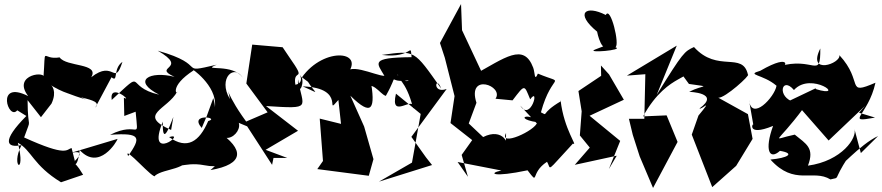

<svg xmlns="http://www.w3.org/2000/svg" viewBox="-20 -834 4351 947"><path d="M182 -256 234 -323C292 -447 117 -433 403 -343L209 -435C301 -340 499 -357 450 -303L530 -453C565 -424 535 -495 584 -529C543 -403 544 -543 430 -453C472 -524 307 -503 274 -551C182 -535 207 -621 194 -446C222 -488 35 -470 119 -360C-45 -443 22 -236 65 -290L110 -262C-14 -137 12 -103 86 -118C29 -9 111 36 68 -130C136 -93 143 -19 281 65L390 28C328 -75 359 32 373 -94C469 11 557 -136 560 -149L313 -75C438 -112 323 -16 349 -41L333 -104C307 -97 312 -59 99 -156C139 -270 117 -173 116 -340Z M593 -262 649 -283C663 -127 667 -242 523 -169C680 -181 674 -154 612 -64C584 -127 745 62 745 32C791 -5 911 6 917 -74C830 23 876 -41 988 -19C1132 10 1134 -105 1018 5C1185 -24 1188 -96 1054 -187C1112 -80 1243 -266 1083 -259L1218 -203C1083 -377 1100 -432 1114 -345C1052 -449 1138 -525 1181 -445C1136 -527 963 -479 1049 -515C848 -468 1017 -511 758 -584C917 -492 725 -507 841 -455C719 -486 628 -437 765 -367C589 -407 706 -503 531 -341C518 -431 638 -328 591 -352ZM1000 -262 975 -203C909 -278 1069 -254 1007 -237C963 -135 903 -94 814 -158C907 -186 698 -26 783 -234C780 -113 813 -200 835 -257L824 -193C653 -268 807 -294 854 -382C854 -361 812 -407 935 -487C911 -506 1054 -414 1040 -306C1015 -298 1056 -267 1032 -350Z M1513 -420 1478 -469C1524 -370 1581 -361 1473 -408C1697 -400 1574 -255 1649 -341L1662 -223L1557 -249L1573 -40L1545 0L1799 33L1822 -49L1776 -210L1708 -362C1817 -254 1833 -298 1807 -445C1789 -472 1789 -488 1757 -393C1819 -447 1850 -371 1883 -361C1957 -493 1879 -420 1996 -438C1975 -418 1926 -479 1944 -464C1930 -450 1982 -444 2018 -299C2027 -372 1901 -236 1933 -372L2055 -272L2012 -32L1849 62L2111 -20L2081 -58L2009 -159L2183 -395C2108 -369 2130 -469 2156 -397C2020 -589 2029 -586 1863 -563C2018 -544 2003 -631 2010 -552C1802 -550 1839 -524 1876 -460C1830 -460 1683 -539 1682 -456C1798 -582 1580 -610 1468 -451C1433 -504 1498 -427 1437 -416C1422 -503 1499 -421 1407 -552L1374 -601L1224 -614L1195 -422L1300 -280L1186 -231L1322 -21L1329 -55H1397L1290 -95L1450 -189L1292 -311C1526 -296 1473 -301 1450 -443C1445 -355 1482 -406 1469 -453Z M2357 -476 2250 -704 2260 -656 2254 -814 2150 -622 2174 -549 2222 -360 2202 -227 2309 -143 2257 -70 2288 38 2237 -35 2453 7C2385 21 2412 42 2582 6C2642 84 2591 21 2678 -36C2701 2 2668 22 2806 -126C2833 -109 2762 -193 2745 -339L2747 -335C2640 -272 2688 -260 2648 -280C2704 -486 2778 -410 2633 -471C2615 -429 2619 -476 2610 -500C2563 -625 2471 -549 2316 -464ZM2475 -100C2499 -120 2460 -207 2363 -158L2292 -225L2330 -327C2282 -478 2468 -410 2424 -347L2508 -339C2570 -420 2565 -417 2595 -344C2644 -412 2598 -231 2546 -313L2684 -165C2636 -305 2482 -253 2630 -231C2622 -190 2439 -107 2476 -178Z M2983 0 3039 -139 2888 -263 3057 -342 2984 -467 2944 -511 2945 -460 2833 -385 2849 -285 2840 -166 2889 -106 2815 -21 3022 -66ZM2916 -590C2863 -570 3065 -587 3015 -601C3039 -610 2991 -808 2968 -760C2869 -811 2813 -770 2925 -678C2925 -678 2949 -550 2994 -620Z M3378 -420C3494 -402 3450 -418 3379 -381C3379 -381 3537 -377 3430 -299C3440 -291 3501 -356 3425 -264L3392 -170L3493 89L3611 -16L3692 -149L3669 -271L3523 -352C3556 -349 3683 -465 3669 -466C3643 -582 3519 -473 3403 -602C3356 -580 3350 -578 3219 -366L3318 -609L3072 -461L3163 -468L3158 -248H3082L3101 -169L3135 -63L3201 93L3322 -134L3268 -265L3152 -260C3278 -491 3429 -437 3324 -494Z M4226 -79 4194 -199C4210 -156 4133 -40 3965 -17C3999 -105 3956 -124 3900 -170C3779 -145 3806 -116 3942 -299L3911 -319L4067 -141L4247 -312L4217 -278L4296 -254C4143 -226 4262 -261 4298 -426C4147 -361 4243 -429 4120 -562C4129 -521 3959 -461 4026 -595C4027 -437 3996 -559 3820 -506C3859 -487 3896 -581 3730 -485C3655 -463 3743 -469 3810 -411C3801 -355 3686 -232 3674 -342L3696 -216C3696 -239 3654 -156 3793 -213C3750 -95 3774 -42 3827 -90C3904 -77 3865 -55 3780 -47C3899 85 3989 -2 4076 51C4129 37 4082 66 4164 -60C4096 24 4221 -123 4311 -163ZM4088 -318 4002 -398 3876 -338 3899 -330C3809 -353 3835 -462 3896 -390C3981 -484 4162 -346 4002 -395Z"/></svg>

Font: Asimov Silicon
Style: Regular
Weight: 400
Designer: Google
Version: Version 2.000980; 2014